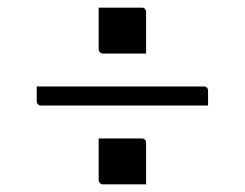

<svg xmlns="http://www.w3.org/2000/svg" viewBox="-20 -551 640 502"><path d="M76 -325H513Q518 -325 521 -322Q524 -319 524 -314Q524 -304 524 -294.5Q524 -285 524 -275H87Q84 -275 81.5 -276.5Q79 -278 77.5 -280.5Q76 -283 76 -286Q76 -296 76 -305.5Q76 -315 76 -325ZM238 -531Q253 -531 274 -531Q295 -531 315.5 -531Q336 -531 351 -531Q355 -531 357 -529.5Q359 -528 360.5 -526Q362 -524 362 -520V-411Q347 -411 326.5 -411Q306 -411 285 -411Q264 -411 249 -411Q246 -411 243.5 -412.5Q241 -414 239.5 -416.5Q238 -419 238 -422ZM238 -189Q253 -189 274 -189Q295 -189 315.5 -189Q336 -189 351 -189Q355 -189 357 -187.5Q359 -186 360.5 -184Q362 -182 362 -178V-69Q347 -69 326.5 -69Q306 -69 285 -69Q264 -69 249 -69Q246 -69 243.5 -70.5Q241 -72 239.5 -74.5Q238 -77 238 -80Z"/></svg>

Font: Recursive Sans Linear Light
Style: Regular
Weight: 300
Version: Version 1.085